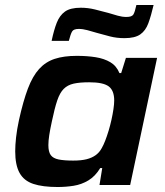

<svg xmlns="http://www.w3.org/2000/svg" viewBox="-20 -742 662 770"><path d="M211 8Q151 8 113.5 -4.5Q76 -17 58.5 -48.5Q41 -80 41 -135Q41 -160 44.5 -191.5Q48 -223 56 -260Q73 -337 92 -387Q111 -437 137 -465.5Q163 -494 199.5 -506Q236 -518 288 -518Q330 -518 364 -512.5Q398 -507 422.5 -492.5Q447 -478 459 -449H466L485 -510H610L502 0H379L390 -68H382Q362 -35 334.5 -18.5Q307 -2 275.5 3Q244 8 211 8ZM274 -98Q306 -98 327.5 -103.5Q349 -109 364 -120Q379 -131 388 -148Q395 -160 402 -178Q409 -196 415.5 -217.5Q422 -239 427 -261.5Q432 -284 435 -304.5Q438 -325 438 -339Q438 -379 416 -395.5Q394 -412 338 -412Q299 -412 275 -406.5Q251 -401 235.5 -385.5Q220 -370 209.5 -339Q199 -308 188 -255Q181 -223 177.5 -200Q174 -177 174 -160Q174 -133 183.5 -120Q193 -107 215 -102.5Q237 -98 274 -98ZM187 -578Q196 -621 207.5 -650.5Q219 -680 240.5 -695.5Q262 -711 304 -711Q333 -711 361 -704Q389 -697 415 -690Q435 -684 452.5 -679Q470 -674 487 -674Q509 -674 515 -684Q521 -694 527 -722H596Q586 -679 575 -649Q564 -619 542.5 -604Q521 -589 479 -589Q448 -589 421 -596Q394 -603 369 -610Q349 -616 330.5 -621Q312 -626 296 -626Q275 -626 269 -615.5Q263 -605 256 -578Z"/></svg>

Font: Saira SemiExpanded SemiBold
Style: Italic
Weight: 600
Width: 6
Italic angle: -12°
Designer: Hector Gatti with collaboration of the Omnibus-Type team
Foundry: Omnibus-Type
Version: Version 1.101